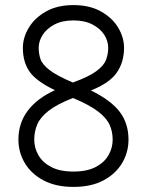

<svg xmlns="http://www.w3.org/2000/svg" viewBox="-20 -732 580 758"><path d="M487.3 -180.7Q487.3 -130.9 462.2 -88.4Q437 -45.9 388.7 -20Q340.3 5.9 270 5.9Q200.2 5.9 151.6 -20Q103 -45.9 77.9 -88.4Q52.7 -130.9 52.7 -180.7Q52.7 -246.1 89.6 -294.9Q126.5 -343.8 196.8 -376Q122.6 -411.6 96.4 -449.5Q70.3 -487.3 70.3 -543Q70.3 -584 93.8 -622.8Q117.2 -661.6 161.9 -686.8Q206.5 -711.9 270 -711.9Q333.5 -711.9 378.2 -687Q422.9 -662.1 446.3 -623.3Q469.7 -584.5 469.7 -543Q469.7 -486.3 440.7 -444.8Q411.6 -403.3 338.9 -375Q417.5 -336.4 452.4 -290.8Q487.3 -245.1 487.3 -180.7ZM132.8 -543Q132.8 -519 140.1 -498Q147.5 -477.1 176 -455.1Q204.6 -433.1 267.6 -406.2Q331.1 -429.2 360.6 -451.2Q390.1 -473.1 398.7 -495.8Q407.2 -518.6 407.2 -543Q407.2 -570.3 391.4 -595Q375.5 -619.6 344.7 -635.5Q314 -651.4 270 -651.4Q226.1 -651.4 195.6 -635.5Q165 -619.6 148.9 -595Q132.8 -570.3 132.8 -543ZM115.2 -180.7Q115.2 -147.9 131.8 -119.1Q148.4 -90.3 182.6 -72.5Q216.8 -54.7 270 -54.7Q323.2 -54.7 357.4 -72.5Q391.6 -90.3 408.2 -119.1Q424.8 -147.9 424.8 -180.7Q424.8 -212.4 412.6 -239.5Q400.4 -266.6 366.7 -292.2Q333 -317.9 268.1 -345.2Q204.6 -320.3 171.6 -294.4Q138.7 -268.6 127 -240.5Q115.2 -212.4 115.2 -180.7Z"/></svg>

Font: Kay Pho Du
Style: Regular
Weight: 400
Designer: Victor Gaultney, Khu Oo Reh
Foundry: SIL International
Version: Version 3.000